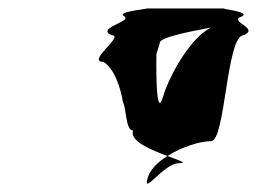

<svg xmlns="http://www.w3.org/2000/svg" viewBox="-20 -714 606 453"><path d="M224 -568C182 -568 276 -631 243 -631C206 -648 291 -663 274 -675C249 -687 341 -694 324 -694H512C488 -694 576 -687 550 -675C517 -663 594 -648 555 -631C514 -631 512 -381 478 -381C453 -381 410 -368 375 -346C337 -360 285 -381 294 -406C276 -406 278 -461 270 -473C266 -500 252 -551 224 -568ZM349 -586C349 -586 346 -426 364 -484C381 -541 432 -627 478 -649C436 -641 353 -626 357 -612ZM329 -296C314 -248 366 -329 402 -329C424 -329 404 -335 375 -346C353 -332 335 -315 329 -296Z"/></svg>

Font: bitstorm
Style: obl
Weight: 400
Version: Version 0.2